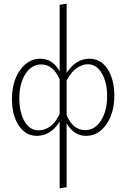

<svg xmlns="http://www.w3.org/2000/svg" viewBox="-20 -734 686 1043"><path d="M466 -415Q528 -415 564.5 -358.5Q601 -302 601 -215Q601 -120 557.5 -58Q514 4 448 4Q381 4 342 -64V283L304 289V-73Q255 4 180 4Q119 4 82 -52Q45 -108 45 -196Q45 -291 89 -353Q133 -415 199 -415Q266 -415 304 -347V-708L342 -714V-338Q392 -415 466 -415ZM443 -27Q495 -27 528.5 -79Q562 -131 562 -212Q562 -287 533 -336Q504 -385 457 -385Q425 -385 394 -362Q363 -339 342 -296V-108Q377 -27 443 -27ZM189 -26Q262 -26 304 -115V-303Q269 -384 204 -384Q152 -384 118.5 -332.5Q85 -281 85 -200Q85 -123 113.5 -74.5Q142 -26 189 -26Z"/></svg>

Font: EauTestText Light
Style: Regular
Weight: 300
Designer: Christian Thalmann (Catharsis Fonts)
Version: Version 0.001;PS 000.001;hotconv 1.0.88;makeotf.lib2.5.64775